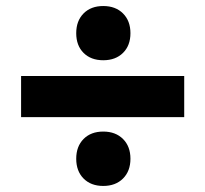

<svg xmlns="http://www.w3.org/2000/svg" viewBox="-20 -657 675 631"><path d="M319.3 -459Q278.8 -459 254.6 -483.2Q230.5 -507.3 230.5 -547.9Q230.5 -588.4 254.6 -612.8Q278.8 -637.2 319.3 -637.2Q359.9 -637.2 384.3 -612.8Q408.7 -588.4 408.7 -547.9Q408.7 -507.3 384.3 -483.2Q359.9 -459 319.3 -459ZM49.3 -272V-407.2H585.4V-272ZM319.3 -45.9Q278.8 -45.9 254.6 -70.3Q230.5 -94.7 230.5 -135.3Q230.5 -175.8 254.6 -200.2Q278.8 -224.6 319.3 -224.6Q359.9 -224.6 384.3 -200.2Q408.7 -175.8 408.7 -135.3Q408.7 -94.7 384.3 -70.3Q359.9 -45.9 319.3 -45.9Z"/></svg>

Font: Schibsted Grotesk ExtraBold
Style: Regular
Weight: 800
Designer: Bakken & Baeck AS, Henrik Kongsvoll
Foundry: Schibsted ASA
Version: Version 1.100; ttfautohint (v1.8.4.7-5d5b);gftools[0.9.25]